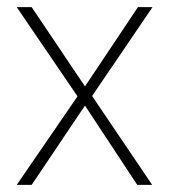

<svg xmlns="http://www.w3.org/2000/svg" viewBox="-20 -520 477 540"><path d="M198 -249 27 -500H69L219 -277L368 -500H409L239 -250L408 0H366L219 -223L69 0H27Z"/></svg>

Font: Cairo ExtraLight
Style: Regular
Weight: 250
Designer: Mohamed Gaber, the designers of Titillium
Foundry: Kief Type Foundry
Version: Version 2.009; ttfautohint (v1.5.33-1714) -l 8 -r 50 -G 200 